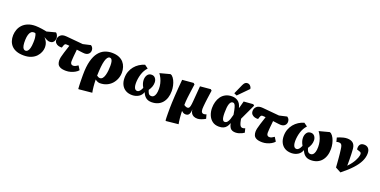

<svg xmlns="http://www.w3.org/2000/svg" viewBox="-17 -1903 6344 3206"><g transform="rotate(20 3155.5 -300.0)"><path d="M312 14Q236 14 182.5 -6Q129 -26 95.5 -61.5Q62 -97 46.5 -144.5Q31 -192 33 -247Q35 -298 53 -346.5Q71 -395 107.5 -433.5Q144 -472 200.5 -495Q257 -518 335 -518Q359 -518 388.5 -515Q418 -512 447 -508Q476 -504 499.5 -499.5Q523 -495 534 -492L690 -533Q710 -519 721 -491.5Q732 -464 732 -442Q732 -428 725.5 -406Q719 -384 698.5 -366.5Q678 -349 638 -350Q624 -350 606.5 -356.5Q589 -363 572 -372Q555 -381 540 -391L539 -389Q561 -365 575.5 -340Q590 -315 596.5 -287Q603 -259 602 -226Q601 -190 584.5 -148.5Q568 -107 534 -70Q500 -33 445 -9.5Q390 14 312 14ZM314 -71Q335 -71 352 -88Q369 -105 380 -143.5Q391 -182 393 -248Q395 -297 391.5 -327.5Q388 -358 382.5 -375.5Q377 -393 371 -403Q362 -405 355.5 -406Q349 -407 342 -407Q314 -407 294 -388Q274 -369 263 -332.5Q252 -296 250 -242Q248 -182 255 -144Q262 -106 277.5 -88.5Q293 -71 314 -71Z M1066 14Q997 14 960.5 -4Q924 -22 912 -51.5Q900 -81 900 -113Q900 -139 907 -173Q914 -207 931 -260.5Q948 -314 976 -399Q960 -401 946 -402Q932 -403 922 -403Q910 -404 899.5 -397.5Q889 -391 880 -365L868 -328Q837 -325 807 -333.5Q777 -342 756.5 -364Q736 -386 736 -423Q736 -473 772 -504.5Q808 -536 880 -529L1176 -502L1312 -533Q1339 -515 1347 -493.5Q1355 -472 1355 -454Q1355 -416 1329 -390.5Q1303 -365 1256 -365Q1244 -365 1222.5 -367.5Q1201 -370 1173.5 -373.5Q1146 -377 1115 -381Q1114 -365 1112.5 -349.5Q1111 -334 1109.5 -319.5Q1108 -305 1106.5 -291.5Q1105 -278 1104 -265.5Q1103 -253 1102 -241.5Q1101 -230 1100.5 -219.5Q1100 -209 1099.5 -199.5Q1099 -190 1098.5 -181.5Q1098 -173 1098 -165Q1098 -137 1111 -122.5Q1124 -108 1146 -108Q1170 -108 1190 -118.5Q1210 -129 1232 -144L1276 -74Q1256 -49 1221 -29Q1186 -9 1145.5 2.5Q1105 14 1066 14Z M1369 230 1362 225Q1360 194 1358.5 167.5Q1357 141 1356.5 113.5Q1356 86 1355.5 54.5Q1355 23 1355 -19Q1355 -169 1381.5 -268.5Q1408 -368 1454.5 -426Q1501 -484 1560.5 -508.5Q1620 -533 1686 -533Q1760 -533 1811 -512Q1862 -491 1893.5 -455Q1925 -419 1939.5 -373Q1954 -327 1954 -278Q1954 -221 1933.5 -168Q1913 -115 1875.5 -74Q1838 -33 1785 -9.5Q1732 14 1665 14Q1648 14 1625.5 5.5Q1603 -3 1583 -20H1582Q1582 8 1584 40.5Q1586 73 1589 105Q1592 137 1596 163.5Q1600 190 1604 207ZM1637 -66Q1666 -66 1685 -89.5Q1704 -113 1714.5 -151Q1725 -189 1729.5 -232.5Q1734 -276 1734 -317Q1734 -361 1728 -389.5Q1722 -418 1709.5 -431.5Q1697 -445 1678 -445Q1657 -445 1640 -423.5Q1623 -402 1610.5 -358.5Q1598 -315 1591 -247.5Q1584 -180 1582 -89Q1597 -78 1611 -72Q1625 -66 1637 -66Z M2240 17Q2171 17 2123 -11.5Q2075 -40 2049.5 -91Q2024 -142 2024 -210Q2024 -273 2043.5 -325.5Q2063 -378 2097 -419.5Q2131 -461 2176 -490Q2221 -519 2273 -534L2335 -489Q2309 -462 2289 -426.5Q2269 -391 2257 -351.5Q2245 -312 2239 -272Q2233 -232 2233 -196Q2233 -154 2241 -127.5Q2249 -101 2263 -89Q2277 -77 2294 -77Q2308 -77 2318.5 -82Q2329 -87 2338.5 -97Q2348 -107 2357 -122.5Q2366 -138 2376 -160Q2351 -204 2343.5 -235Q2336 -266 2336 -292Q2336 -343 2361 -379Q2386 -415 2435 -415Q2476 -415 2500.5 -384Q2525 -353 2525 -308Q2525 -269 2512 -233.5Q2499 -198 2473 -160Q2484 -122 2495.5 -104.5Q2507 -87 2520.5 -82Q2534 -77 2549 -77Q2572 -77 2589.5 -93Q2607 -109 2617.5 -143.5Q2628 -178 2628 -233Q2628 -283 2617 -328.5Q2606 -374 2587 -413Q2568 -452 2544 -484L2725 -532L2749 -522Q2780 -496 2800 -455Q2820 -414 2830.5 -366.5Q2841 -319 2841 -272Q2841 -206 2823.5 -152.5Q2806 -99 2773 -61Q2740 -23 2692.5 -3Q2645 17 2585 17Q2551 17 2524.5 8Q2498 -1 2479 -17.5Q2460 -34 2446.5 -54.5Q2433 -75 2424 -99H2421Q2412 -72 2395 -50.5Q2378 -29 2354.5 -14.5Q2331 0 2301.5 8.5Q2272 17 2240 17Z M2923 230 2912 225Q2910 199 2909 168.5Q2908 138 2908 99Q2908 60 2908 12Q2908 -28 2910.5 -86.5Q2913 -145 2917 -215.5Q2921 -286 2927 -361Q2933 -436 2940 -509L3138 -526L3160 -507Q3148 -423 3140 -364Q3132 -305 3127 -262.5Q3122 -220 3120 -188Q3118 -156 3118 -126Q3131 -117 3148 -109.5Q3165 -102 3180 -102Q3197 -102 3207.5 -113Q3218 -124 3224.5 -153Q3231 -182 3235 -236L3257 -509L3443 -526L3464 -507Q3459 -474 3453.5 -435Q3448 -396 3442.5 -357Q3437 -318 3433 -281.5Q3429 -245 3426.5 -215Q3424 -185 3424 -167Q3424 -148 3428.5 -131.5Q3433 -115 3444 -105Q3455 -95 3473 -95Q3484 -95 3496 -98.5Q3508 -102 3519 -107L3539 -34Q3525 -25 3507.5 -17Q3490 -9 3470.5 -1.5Q3451 6 3432.5 10Q3414 14 3399 14Q3358 14 3330 0Q3302 -14 3287 -40.5Q3272 -67 3270 -101H3269Q3268 -68 3261 -42Q3254 -16 3237.5 -1Q3221 14 3192 14Q3164 14 3145.5 2.5Q3127 -9 3117 -19H3116Q3116 5 3118 36.5Q3120 68 3123 101Q3126 134 3130 162Q3134 190 3138 208Z M3782 16Q3710 16 3663 -20Q3616 -56 3592.5 -114Q3569 -172 3569 -239Q3569 -296 3583.5 -348.5Q3598 -401 3628 -443Q3658 -485 3706 -510Q3754 -535 3820 -535Q3844 -535 3869.5 -529Q3895 -523 3919.5 -507.5Q3944 -492 3962.5 -464Q3981 -436 3992 -391H3993Q4000 -410 4005 -429.5Q4010 -449 4016 -471.5Q4022 -494 4029 -520L4195 -533L4217 -514Q4192 -460 4169.5 -412Q4147 -364 4126.5 -320.5Q4106 -277 4087 -236L4090 -217Q4098 -171 4108 -145Q4118 -119 4130.5 -108.5Q4143 -98 4159 -98Q4172 -98 4182 -100.5Q4192 -103 4207 -109L4225 -37Q4212 -27 4188.5 -15.5Q4165 -4 4136 5Q4107 14 4074 14Q4047 14 4021.5 5.5Q3996 -3 3977.5 -29Q3959 -55 3949 -106H3948Q3935 -67 3914 -39.5Q3893 -12 3860.5 2Q3828 16 3782 16ZM3845 -91Q3872 -91 3890.5 -112Q3909 -133 3922 -169.5Q3935 -206 3946 -253L3942 -275Q3931 -340 3920.5 -376.5Q3910 -413 3898 -428.5Q3886 -444 3867 -444Q3847 -444 3833 -430Q3819 -416 3810 -389.5Q3801 -363 3797 -323.5Q3793 -284 3793 -233Q3793 -188 3798 -156.5Q3803 -125 3814.5 -108Q3826 -91 3845 -91ZM3884 -574 3835 -596 3912 -768Q3927 -800 3943.5 -815Q3960 -830 3988 -830Q4014 -830 4032.5 -812.5Q4051 -795 4060 -770V-753Z M4553 14Q4484 14 4447.5 -4Q4411 -22 4399 -51.5Q4387 -81 4387 -113Q4387 -139 4394 -173Q4401 -207 4418 -260.5Q4435 -314 4463 -399Q4447 -401 4433 -402Q4419 -403 4409 -403Q4397 -404 4386.5 -397.5Q4376 -391 4367 -365L4355 -328Q4324 -325 4294 -333.5Q4264 -342 4243.5 -364Q4223 -386 4223 -423Q4223 -473 4259 -504.5Q4295 -536 4367 -529L4663 -502L4799 -533Q4826 -515 4834 -493.5Q4842 -472 4842 -454Q4842 -416 4816 -390.5Q4790 -365 4743 -365Q4731 -365 4709.5 -367.5Q4688 -370 4660.5 -373.5Q4633 -377 4602 -381Q4601 -365 4599.5 -349.5Q4598 -334 4596.5 -319.5Q4595 -305 4593.5 -291.5Q4592 -278 4591 -265.5Q4590 -253 4589 -241.5Q4588 -230 4587.5 -219.5Q4587 -209 4586.5 -199.5Q4586 -190 4585.5 -181.5Q4585 -173 4585 -165Q4585 -137 4598 -122.5Q4611 -108 4633 -108Q4657 -108 4677 -118.5Q4697 -129 4719 -144L4763 -74Q4743 -49 4708 -29Q4673 -9 4632.5 2.5Q4592 14 4553 14Z M5070 17Q5001 17 4953 -11.5Q4905 -40 4879.5 -91Q4854 -142 4854 -210Q4854 -273 4873.5 -325.5Q4893 -378 4927 -419.5Q4961 -461 5006 -490Q5051 -519 5103 -534L5165 -489Q5139 -462 5119 -426.5Q5099 -391 5087 -351.5Q5075 -312 5069 -272Q5063 -232 5063 -196Q5063 -154 5071 -127.5Q5079 -101 5093 -89Q5107 -77 5124 -77Q5138 -77 5148.5 -82Q5159 -87 5168.5 -97Q5178 -107 5187 -122.5Q5196 -138 5206 -160Q5181 -204 5173.5 -235Q5166 -266 5166 -292Q5166 -343 5191 -379Q5216 -415 5265 -415Q5306 -415 5330.5 -384Q5355 -353 5355 -308Q5355 -269 5342 -233.5Q5329 -198 5303 -160Q5314 -122 5325.5 -104.5Q5337 -87 5350.5 -82Q5364 -77 5379 -77Q5402 -77 5419.5 -93Q5437 -109 5447.5 -143.5Q5458 -178 5458 -233Q5458 -283 5447 -328.5Q5436 -374 5417 -413Q5398 -452 5374 -484L5555 -532L5579 -522Q5610 -496 5630 -455Q5650 -414 5660.5 -366.5Q5671 -319 5671 -272Q5671 -206 5653.5 -152.5Q5636 -99 5603 -61Q5570 -23 5522.5 -3Q5475 17 5415 17Q5381 17 5354.5 8Q5328 -1 5309 -17.5Q5290 -34 5276.5 -54.5Q5263 -75 5254 -99H5251Q5242 -72 5225 -50.5Q5208 -29 5184.5 -14.5Q5161 0 5131.5 8.5Q5102 17 5070 17Z M5952 40 5855 -12Q5851 -67 5848 -107.5Q5845 -148 5842 -182Q5839 -216 5835.5 -250Q5832 -284 5826 -326Q5821 -369 5812 -389.5Q5803 -410 5789.5 -416.5Q5776 -423 5755 -423Q5747 -423 5737 -421.5Q5727 -420 5715 -415L5696 -487Q5714 -496 5742 -506Q5770 -516 5802.5 -524Q5835 -532 5868 -532Q5895 -532 5919.5 -526Q5944 -520 5964 -506Q5984 -492 5997 -466.5Q6010 -441 6014 -402Q6017 -364 6019 -311Q6021 -258 6021.5 -204Q6022 -150 6021 -104Q6058 -143 6083.5 -177.5Q6109 -212 6124.5 -241.5Q6140 -271 6148.5 -294Q6157 -317 6160 -333.5Q6163 -350 6163 -358Q6163 -375 6156.5 -384.5Q6150 -394 6126 -401L6082 -416Q6075 -471 6096.5 -501.5Q6118 -532 6167 -532Q6216 -532 6244 -501.5Q6272 -471 6272 -412Q6272 -344 6238 -272.5Q6204 -201 6133 -124Q6062 -47 5952 40Z"/></g></svg>

Font: Literata 18pt Black
Style: Italic
Weight: 900
Italic angle: -2°
Designer: Latin by Veronika Burian and Jose Scaglione. Greek by Irene Vlachou. Cyrillic by Vera Evstafieva
Foundry: TypeTogether
Version: Version 3.103;gftools[0.9.29]